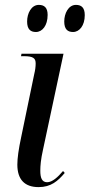

<svg xmlns="http://www.w3.org/2000/svg" viewBox="-20 -756 367 786"><path d="M279 -625C305 -625 327 -651 327 -694C327 -725 313 -736 291 -736C260 -736 243 -701 243 -668C243 -636 257 -625 279 -625ZM127 -625C153 -625 175 -651 175 -695C175 -725 161 -736 139 -736C108 -736 91 -701 91 -668C91 -636 105 -625 127 -625ZM138 10C189 10 217 -15 245 -48L238 -56C217 -31 194 -10 173 -10C151 -10 145 -29 145 -57C145 -77 147 -103 156 -143L240 -536H68L66 -526H78C117 -526 126 -517 126 -496C126 -483 124 -468 120 -452L67 -196C56 -145 51 -108 51 -82C51 -21 81 10 138 10Z"/></svg>

Font: Noto Serif Display ExtraCondensed Medium
Style: Italic
Weight: 500
Width: 2
Italic angle: -12°
Designer: Monotype Design Team
Foundry: Monotype Imaging Inc.
Version: Version 2.009